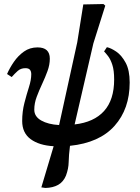

<svg xmlns="http://www.w3.org/2000/svg" viewBox="-20 -715 696 952"><path d="M205 217 185 214 246 10Q174 6 132 -25Q90 -56 90 -115Q90 -162 101 -204.5Q112 -247 123.5 -283Q135 -319 135 -347Q135 -361 128.5 -369Q122 -377 106 -377Q83 -377 67.5 -363Q52 -349 38 -333L15 -348Q28 -378 49 -408.5Q70 -439 99 -459.5Q128 -480 166 -480Q227 -480 227 -424Q227 -394 215.5 -362.5Q204 -331 189 -299Q174 -267 162 -235Q150 -203 150 -171Q150 -137 184.5 -117.5Q219 -98 273 -95L363 -505L393 -693L493 -695L502 -687L443 -500L350 -98Q446 -109 496 -164.5Q546 -220 546 -321Q546 -366 537 -393.5Q528 -421 516 -436.5Q504 -452 496 -460L510 -481Q530 -477 556.5 -459Q583 -441 603 -404Q623 -367 623 -306Q623 -175 548 -91Q473 -7 327 8Q321 56 320.5 88.5Q320 121 307 156Q294 187 268.5 201.5Q243 216 205 217Z"/></svg>

Font: STIX Two Text SemiBold
Style: Italic
Weight: 600
Italic angle: -12°
Designer: Ross Mills, John Hudson & Paul Hanslow, Tiro Typeworks Ltd; with prior portions MicroPress Inc. and Coen Hoffman, Elsevi
Foundry: Tiro Typeworks Ltd
Version: Version 2.13 b171